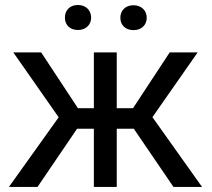

<svg xmlns="http://www.w3.org/2000/svg" viewBox="-20 -734 831 754"><path d="M661.1 0H773.4L578.6 -273.9L756.3 -528.3H646.5L502.4 -309.1H438.5V-528.3H348.6V-309.1H286.1L141.6 -528.3H32.2L210.4 -273.4L15.1 0H127.4L282.7 -228.5H348.6V0H438.5V-228.5H505.4ZM234.9 -664.6C234.9 -637.2 253.4 -616.2 286.1 -616.2C317.9 -616.2 337.9 -637.2 337.9 -664.6C337.9 -692.9 317.9 -714.4 286.1 -714.4C253.4 -714.4 234.9 -692.9 234.9 -664.6ZM452.6 -664.1C452.6 -636.2 471.7 -615.7 504.4 -615.7C536.1 -615.7 556.2 -636.2 556.2 -664.1C556.2 -691.9 536.1 -713.4 504.4 -713.4C471.7 -713.4 452.6 -691.9 452.6 -664.1Z"/></svg>

Font: Bert Sans
Style: Regular
Weight: 400
Designer: Christian Robertson (Google), Cristiano Sobral
Foundry: Google, Cristiano Sobral
Version: Version 3.101